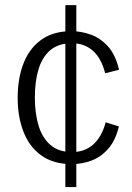

<svg xmlns="http://www.w3.org/2000/svg" viewBox="-20 -632 519 753"><path d="M236.3 101.6V-611.8H279.3V101.6ZM261.7 11.7Q190.4 11.7 143.3 -21.5Q96.2 -54.7 72.8 -113.5Q49.3 -172.4 49.3 -248.5Q49.3 -323.7 72 -382.8Q94.7 -441.9 141.6 -475.8Q188.5 -509.8 260.7 -509.8Q297.4 -509.8 335.2 -496.6Q373 -483.4 403.1 -450.4Q433.1 -417.5 446.8 -358.4L392.6 -344.7Q377 -404.3 343.8 -433.3Q310.5 -462.4 262.7 -462.4Q209.5 -462.4 177.5 -435.3Q145.5 -408.2 131.1 -360.4Q116.7 -312.5 116.7 -250Q116.7 -187.5 131.3 -139.2Q146 -90.8 178.2 -63.2Q210.4 -35.6 262.7 -35.6Q312 -35.6 345.5 -65.2Q378.9 -94.7 394.5 -152.3L446.3 -136.2Q433.1 -81.1 404.5 -48.6Q376 -16.1 338.6 -2.2Q301.3 11.7 261.7 11.7Z"/></svg>

Font: Pontano Sans Light
Style: Regular
Weight: 300
Designer: Vernon Adams
Foundry: Vernon Adams
Version: Version 2.001